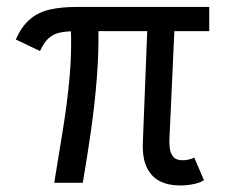

<svg xmlns="http://www.w3.org/2000/svg" viewBox="-20 -538 672 565"><path d="M509.8 7.8Q475.1 7.8 450 -5.1Q424.8 -18.1 411.6 -46.1Q398.4 -74.2 400.4 -120.1L414.1 -467.8H494.1L478.5 -127Q478 -117.2 479.5 -102.8Q481 -88.4 489.3 -77.4Q497.6 -66.4 517.6 -66.4Q526.4 -66.4 535.9 -68.6Q545.4 -70.8 551.8 -74.2L580.1 -7.8Q572.3 -1.5 552 3.2Q531.7 7.8 509.8 7.8ZM139.6 0Q153.8 -85.9 166 -162.1Q178.2 -238.3 184.8 -311.3Q191.4 -384.3 188.5 -460H269.5Q271 -384.3 264.9 -307.6Q258.8 -231 247.8 -154.1Q236.8 -77.1 223.6 0ZM97.7 -387.7 26.4 -421.9Q43.5 -460 67.4 -480.7Q91.3 -501.5 125.2 -509.5Q159.2 -517.6 206.1 -517.6H595.7V-446.3H206.1Q175.3 -446.3 155.5 -441.9Q135.7 -437.5 122.3 -424.8Q108.9 -412.1 97.7 -387.7Z"/></svg>

Font: Reddit Sans
Style: Regular
Weight: 400
Designer: Stephen Hutchings
Foundry: Reddit
Version: Version 1.014